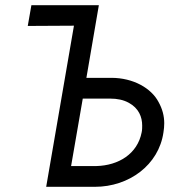

<svg xmlns="http://www.w3.org/2000/svg" viewBox="-20 -720 679 740"><path d="M265 -621 158 0H346C477 0 592 -84 610 -210C612 -222 613 -234 613 -245C613 -273 606 -300 591 -327C563 -380 494 -420 409 -420H313L361 -700H101L87 -620ZM254 -80 299 -340H404C432 -340 456 -335 476 -324C515 -303 528 -269 528 -236C528 -228 528 -219 526 -210C510 -127 437 -82 351 -80Z"/></svg>

Font: Jost
Style: Italic
Weight: 400
Italic angle: -5°
Version: Version 3.710